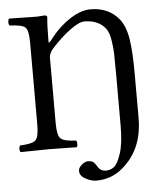

<svg xmlns="http://www.w3.org/2000/svg" viewBox="-55 -673 750 884"><g transform="rotate(-5 320.0 -231.0)"><path d="M182.1 -615.2Q195.3 -615.2 194.8 -605Q190.9 -566.9 190.9 -504.9V-487.8Q190.9 -487.8 200.2 -495.1Q243.2 -553.2 296.1 -589.1Q349.1 -625 396 -625Q479 -625 526.9 -566.9Q553.7 -533.7 563.5 -474.4Q573.2 -415 573.2 -313V-106.9Q573.2 42 471.2 123Q421.4 163.1 354 163.1Q332 163.1 305.4 148.9Q278.8 134.8 278.8 111.8Q278.8 96.7 294.9 83.7Q311 70.8 323.2 70.8Q337.4 70.8 345.2 75.4Q353 80.1 360.4 91.8L368.2 104Q380.4 121.1 402.8 121.1Q422.9 121.1 439.9 108.6Q457 96.2 472.4 49.1Q487.8 2 487.8 -77.1V-321.8Q487.8 -382.8 486.8 -412.4Q485.8 -441.9 480.5 -474.9Q475.1 -507.8 463.9 -524.9Q431.6 -571.8 362.8 -571.8Q337.9 -571.8 294.4 -539.3Q251 -506.8 209 -460Q194.8 -443.8 190.9 -423.8V-116.2Q190.9 -59.1 207 -44.9Q223.1 -30.8 277.8 -28.8Q281.7 -23.9 282 -12.9Q282.2 -2 277.8 2Q177.7 0 148.9 0Q116.7 0 19 2Q14.2 -2 14.2 -12.9Q14.2 -23.9 19 -28.8Q74.2 -30.8 90.1 -44.9Q106 -59.1 106 -116.2V-497.1Q106 -554.2 90.6 -567.6Q75.2 -581.1 19 -583Q14.2 -587.9 14.2 -598.9Q14.2 -609.9 19 -615.2Q119.1 -613.3 147.9 -612.8Q164.1 -613.3 182.1 -615.2Z"/></g></svg>

Font: Linux Libertine Mono
Style: Mono
Weight: 400
Designer: Philipp H. Poll
Foundry: Philipp H. Poll
Version: Version 5.1.7 ; ttfautohint (v0.9)